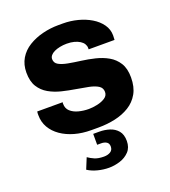

<svg xmlns="http://www.w3.org/2000/svg" viewBox="-134 -619 820 927"><g transform="rotate(-20 276.0 -155.5)"><path d="M249 10Q203 10 164 -1Q125 -12 95.5 -32.5Q66 -53 49.5 -81.5Q33 -110 33 -145Q33 -150 33 -154Q33 -158 34 -164H165Q164 -162 164 -160Q164 -158 164 -156Q164 -132 180 -117.5Q196 -103 221 -96.5Q246 -90 273 -90Q293 -90 316.5 -95Q340 -100 357 -111Q374 -122 374 -141Q374 -162 356.5 -173Q339 -184 310 -190Q281 -196 246.5 -201.5Q212 -207 177 -215.5Q142 -224 113 -240.5Q84 -257 66.5 -285Q49 -313 49 -358Q49 -399 67.5 -430Q86 -461 118.5 -481Q151 -501 191 -511Q231 -521 273 -521H296Q334 -521 371 -511.5Q408 -502 438 -484Q468 -466 486 -440.5Q504 -415 504 -384Q504 -378 503.5 -371.5Q503 -365 503 -361H370V-369Q370 -379 364 -389Q358 -399 346 -406.5Q334 -414 317.5 -418.5Q301 -423 279 -423Q261 -423 244 -419.5Q227 -416 214.5 -410Q202 -404 195 -395.5Q188 -387 188 -377Q188 -357 205.5 -347Q223 -337 252.5 -331.5Q282 -326 317 -321.5Q352 -317 387 -308.5Q422 -300 451 -283.5Q480 -267 498 -238.5Q516 -210 516 -164Q516 -115 497 -81.5Q478 -48 445.5 -28Q413 -8 372 1Q331 10 287 10ZM268 210Q239 210 210 202.5Q181 195 160 181L183 125Q197 135 215.5 143Q234 151 263 151Q283 151 296.5 142.5Q310 134 310 116Q310 100 299 93Q288 86 272 86H251V30H282Q310 30 335 38Q360 46 376 65Q392 84 392 117Q392 151 372.5 171.5Q353 192 324.5 201Q296 210 268 210Z"/></g></svg>

Font: Chivo Medium
Style: Bold
Weight: 700
Version: Version 2.002